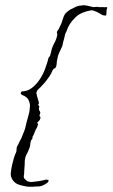

<svg xmlns="http://www.w3.org/2000/svg" viewBox="-20 -659 428 730"><path d="M96 51Q84 51 80 50Q47 44 38 36Q26 26 22 12Q21 9 21 2Q21 -4 22 -7Q22 -13 23.5 -19Q25 -25 26 -32Q28 -39 29.5 -45.5Q31 -52 33 -59Q35 -66 37.5 -71.5Q40 -77 42 -82L44 -100Q48 -107 50.5 -112.5Q53 -118 55 -122Q57 -127 59.5 -130.5Q62 -134 63 -138L69 -153Q71 -157 72.5 -162Q74 -167 76 -172Q78 -182 80.5 -192Q83 -202 86 -212Q89 -222 91 -231Q93 -240 93 -248Q94 -251 94 -257Q94 -266 89 -278Q83 -291 64 -298Q59 -301 59 -304Q59 -312 68 -312Q87 -313 103 -326Q119 -339 131 -357Q144 -377 151 -396Q155 -407 158.5 -417.5Q162 -428 164 -438Q165 -441 170 -446L174 -460Q177 -478 186 -494Q195 -510 198 -528L196 -536Q197 -539 198 -541Q199 -543 200 -544Q200 -544 204 -550Q209 -560 212.5 -568Q216 -576 217 -581Q221 -591 223 -598Q226 -605 230 -609Q232 -611 236 -614.5Q240 -618 246 -622Q251 -625 264 -631Q277 -638 290 -638Q293 -639 299 -639Q305 -639 313 -637Q319 -636 324.5 -634.5Q330 -633 334 -632Q342 -632 345 -633H348Q353 -633 356 -632H374Q376 -630 379 -632H384Q386 -632 388 -630Q388 -630 386 -624Q385 -621 385 -614Q385 -599 382 -600H379Q377 -600 374.5 -600.5Q372 -601 369 -602L355 -610Q351 -612 347.5 -614Q344 -616 340 -617Q336 -619 333 -619.5Q330 -620 328 -620Q309 -617 293.5 -610.5Q278 -604 267 -593Q242 -570 232 -538Q227 -531 224 -513Q219 -496 218 -488Q216 -481 213 -475.5Q210 -470 208 -465Q206 -460 203.5 -454.5Q201 -449 200 -444Q199 -440 198 -435Q197 -430 196 -425Q196 -416 194 -408Q191 -399 188 -399Q184 -399 180 -392Q175 -379 167.5 -368Q160 -357 152 -347Q143 -337 135.5 -329Q128 -321 122 -316Q118 -308 118 -303Q120 -301 120 -299Q120 -297 120 -296L122 -289Q123 -287 124 -284Q125 -281 125 -278Q127 -275 127 -272.5Q127 -270 128 -268Q128 -263 124 -262Q127 -261 127 -258Q127 -256 130 -254Q129 -251 128.5 -249.5Q128 -248 128 -246Q128 -243 129 -241Q130 -239 130 -237Q132 -236 132 -234.5Q132 -233 133 -232Q134 -231 132 -226L130 -220Q130 -218 132 -216Q134 -214 134 -212Q133 -206 131 -203Q129 -200 126 -197Q125 -196 124 -195Q123 -194 122 -193Q121 -192 124 -188Q126 -186 123 -182Q123 -180 122 -177.5Q121 -175 120 -173Q116 -167 115 -164Q114 -160 112 -158Q112 -155 109 -149Q106 -142 104 -140Q104 -131 101 -129Q98 -127 96 -118L94 -102L87 -84Q85 -80 83.5 -76.5Q82 -73 80 -70Q79 -67 77.5 -64Q76 -61 76 -58Q75 -54 74.5 -50.5Q74 -47 74 -42Q74 -40 74 -34.5Q74 -29 73 -21Q72 -13 72 -7.5Q72 -2 72 0Q69 14 72 19Q74 21 77 24Q80 27 84 30Q89 32 97 33Q102 33 106.5 32.5Q111 32 116 31Q121 31 126.5 30Q132 29 137 28Q142 27 146.5 26Q151 25 154 24Q164 24 165 27Q165 31 161 35Q157 39 147 44Q138 49 128 50Q124 50 118 50Q112 50 104 51Z"/></svg>

Font: Estonia
Style: Regular
Weight: 400
Designer: Robert E. Leuschke
Foundry: Robert E. Leuschke
Version: Version 1.014; ttfautohint (v1.8.3)